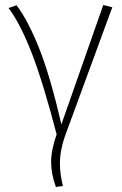

<svg xmlns="http://www.w3.org/2000/svg" viewBox="-20 -547 487 766"><path d="M225 -51 392 -527 428 -518 244 -17Q219 49 219 106Q219 146 231 195L203 199Q184 146 184 100Q184 51 206 -11Q152 -218 106.5 -335.5Q61 -453 14 -515L46 -526Q91 -467 135.5 -356Q180 -245 225 -51Z"/></svg>

Font: FiraGO UltraLight
Style: Regular
Weight: 200
Designer: bBox Type
Foundry: bBox Type GmbH
Version: Version 1.001